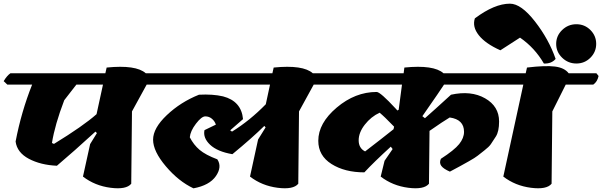

<svg xmlns="http://www.w3.org/2000/svg" viewBox="-55 -1026 3281 1046"><path d="M904 -627 916 -612Q909 -580 887 -565H744L664 -419L660 -25Q633 8 547.5 -3Q462 -14 397 -64L436 -241L473 -301L465 -309Q346 -200 255 -123Q166 -127 102 -161Q38 -195 30 -255Q61 -417 120 -565H-15L-35 -584Q-17 -614 2 -627H519L526 -658Q686 -674 739 -627ZM471 -404 506 -565H361L295 -480Q244 -347 228 -247L239 -242Q399 -340 471 -404Z M979 -278Q1000 -237 1032.5 -209.5Q1065 -182 1129 -158Q1156 -117 1121 -66.5Q1086 -16 999 0Q918 -38 848.5 -120Q779 -202 779 -265Q779 -328 854 -399Q929 -470 1029 -510Q1104 -514 1160 -501Q1260 -475 1269 -377L1199 -316L1209 -309Q1306 -369 1393 -458L1416 -565H745L725 -584Q743 -614 762 -627H1429L1436 -658Q1596 -674 1649 -627H1814L1826 -612Q1819 -580 1797 -565H1654L1574 -419L1570 -25Q1543 8 1457.5 -3Q1372 -14 1307 -64L1351 -266L1392 -332L1385 -340Q1318 -274 1211 -186Q1129 -200 1089.5 -237.5Q1050 -275 1059 -317Q1069 -322 1090 -332Q1111 -342 1121 -347Q1115 -366 1099.5 -379Q1084 -392 1063.5 -392Q1043 -392 1012.5 -352Q982 -312 979 -278Z M2664 -364Q2664 -310 2646.5 -282.5Q2629 -255 2619 -240.5Q2609 -226 2584.5 -207Q2560 -188 2547 -177.5Q2534 -167 2499.5 -147.5Q2465 -128 2451 -120.5Q2437 -113 2396 -91Q2361 -106 2349 -122.5Q2337 -139 2347 -161Q2420 -208 2446.5 -241Q2473 -274 2473 -308Q2473 -375 2395 -386Q2361 -366 2285 -313L2282 -25Q2255 8 2169.5 -3Q2084 -14 2019 -64L2040 -150L2084 -214L2074 -227Q1982 -143 1930 -87Q1823 -87 1751 -132.5Q1679 -178 1679 -259Q1679 -355 1779.5 -440Q1880 -525 1997 -525Q2017 -525 2101 -434Q2107 -427 2110 -424L2117 -428L2135 -565H1635L1615 -584Q1633 -614 1652 -627H2144L2148 -658Q2308 -674 2361 -627H2814L2826 -612Q2819 -580 2797 -565H2364Q2347 -538 2246 -393L2260 -382Q2306 -422 2402 -510Q2511 -534 2587.5 -490.5Q2664 -447 2664 -364ZM1934 -201Q2029 -274 2089 -322L2092 -336Q2036 -394 2013 -412Q1966 -390 1932.5 -347Q1899 -304 1899 -261.5Q1899 -219 1934 -201Z M3194 -627 3206 -612Q3199 -580 3177 -565H3027L2954 -419L2950 -25Q2923 8 2837.5 -3Q2752 -14 2687 -64L2796 -565H2654L2634 -584Q2652 -614 2671 -627H2809L2816 -658Q2916 -670 2968 -663.5Q3020 -657 3043 -627ZM2723 -1006Q2784 -1006 2859.5 -909Q2935 -812 2972 -705Q2949 -678 2908 -680Q2858 -766 2778 -821L2671 -752Q2590 -788 2553.5 -834Q2517 -880 2532 -926Q2639 -1006 2723 -1006ZM3193 -787Q3193 -743 3161.5 -711.5Q3130 -680 3085 -680Q3040 -680 3007.5 -711.5Q2975 -743 2975 -787Q2975 -831 3007.5 -862.5Q3040 -894 3085 -894Q3130 -894 3161.5 -862.5Q3193 -831 3193 -787Z"/></svg>

Font: Tillana ExtraBold
Style: Regular
Weight: 800
Designer: Lipi Raval (Devanagari, Latin), Jonny Pinhorn (Latin)
Foundry: Indian Type Foundry
Version: Version 2.003;PS 1.0;hotconv 1.0.79;makeotf.lib2.5.61930; tt